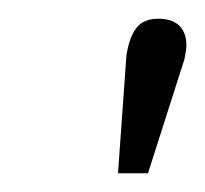

<svg xmlns="http://www.w3.org/2000/svg" viewBox="-20 -560 219 205"><path d="M179 -512Q179 -507 177 -497L138 -375H106L115 -501Q118 -520 125.5 -530Q133 -540 149 -540Q164 -540 171.5 -532.5Q179 -525 179 -512Z"/></svg>

Font: Cambay Devanagari
Style: Italic
Weight: 400
Italic angle: -11°
Designer: Pooja Saxena
Foundry: Pooja Saxena
Version: Version 1.018;PS 001.018;hotconv 1.0.70;makeotf.lib2.5.58329